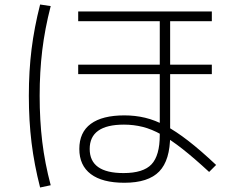

<svg xmlns="http://www.w3.org/2000/svg" viewBox="-20 -785 1040 852"><path d="M532 26Q434 26 383 -12.5Q332 -51 332 -124Q332 -198 383 -235.5Q434 -273 532 -273Q580 -273 624 -262.5Q668 -252 714 -227.5Q760 -203 815 -160.5Q870 -118 939 -53L908 -22Q842 -83 790.5 -123.5Q739 -164 696 -188Q653 -212 613 -222Q573 -232 530 -232Q378 -232 378 -124Q378 -17 528 -17Q616 -17 652.5 -56Q689 -95 689 -186V-691H327V-734H920V-691H735V-184Q735 -74 686.5 -24Q638 26 532 26ZM327 -456V-498H920V-456ZM158 47Q132 -54 120 -151.5Q108 -249 108 -360Q108 -470 120 -566.5Q132 -663 158 -765L205 -758Q179 -657 167.5 -562Q156 -467 156 -360Q156 -251 167.5 -156Q179 -61 205 37Z"/></svg>

Font: M PLUS 1 Light
Style: Regular
Weight: 300
Designer: Coji Morishita
Foundry: UNDERFOREST DESIGN
Version: Version 1.001